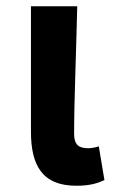

<svg xmlns="http://www.w3.org/2000/svg" viewBox="-20 -580 369 614"><path d="M224 14C268 14 292 6 314 -4L296 -112C284 -108 271 -106 262 -106C232 -106 217 -117 217 -152C217 -257 224 -423 227 -560H79V-159C79 -54 113 14 224 14Z"/></svg>

Font: Source Han Sans SC Bold
Style: Regular
Weight: 700
Designer: Ryoko NISHIZUKA (kana & ideographs); Paul D. Hunt (Latin, Greek & Cyrillic); Wenlong ZHANG (bopomofo); Sandoll Communica
Foundry: Adobe Systems Incorporated
Version: Version 1.001;PS 1.001;hotconv 1.0.78;makeotf.lib2.5.61930